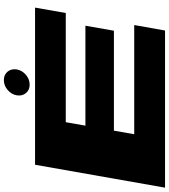

<svg xmlns="http://www.w3.org/2000/svg" viewBox="40 -917 877 997"><g transform="rotate(-90 478.5 -418.5)"><path d="M2.5 0 121.5 -675H937.5L909.5 -515.5H342.5L324.5 -413.5H843.5L817.5 -265.5H298.5L280 -160H847L818.5 0ZM537.5 -703Q509.5 -703 493.5 -722.5Q477.5 -742 482 -770Q487 -798 510 -817.5Q533 -837 561 -837Q589 -837 605 -817.5Q621 -798 616.5 -770Q611.5 -742 588.5 -722.5Q565.5 -703 537.5 -703Z"/></g></svg>

Font: Anybody UltraExpanded ExtraBold
Style: Italic
Weight: 800
Width: 9
Italic angle: -10°
Designer: Tyler Finck
Foundry: Etcetera Type Company
Version: Version 1.010; ttfautohint (v1.8.3) -l 8 -r 50 -G 200 -x 14 